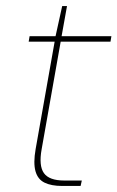

<svg xmlns="http://www.w3.org/2000/svg" viewBox="-20 -616 389 636"><path d="M186 0Q150 0 127.5 -11Q105 -22 97.5 -49Q90 -76 98 -122L161 -478H75L78 -496H164L186 -596H202L184 -496H349L346 -478H181L118 -122Q108 -67 125.5 -42.5Q143 -18 193 -18H251L247 0Z"/></svg>

Font: DM Sans 24pt Thin
Style: Italic
Weight: 250
Italic angle: -10°
Designer: Colophon Foundry, Jonny Pinhorn
Foundry: Colophon Foundry
Version: Version 4.004;gftools[0.9.30]